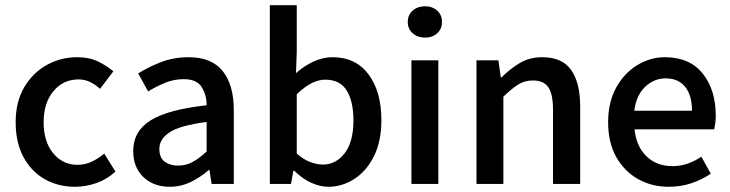

<svg xmlns="http://www.w3.org/2000/svg" viewBox="-20 -704 2795 735"><path d="M267 11Q203 11 151.5 -18Q100 -47 70 -102.5Q40 -158 40 -236Q40 -315 73 -370.5Q106 -426 159.5 -455.5Q213 -485 275 -485Q321 -485 354.5 -469Q388 -453 414 -431L363 -364Q344 -381 324 -390.5Q304 -400 281 -400Q222 -400 184.5 -355Q147 -310 147 -236Q147 -162 183.5 -117.5Q220 -73 277 -73Q306 -73 332 -85.5Q358 -98 379 -116L422 -47Q389 -17 348.5 -3Q308 11 267 11Z M630 11Q568 11 529 -26Q490 -63 490 -126Q490 -202 557 -243.5Q624 -285 771 -301Q771 -341 752 -371Q733 -401 683 -401Q646 -401 612 -387Q578 -373 547 -354L509 -423Q547 -447 596 -466Q645 -485 702 -485Q790 -485 832.5 -432Q875 -379 875 -282V0H790L782 -53H779Q747 -25 709.5 -7Q672 11 630 11ZM662 -70Q692 -70 717.5 -84Q743 -98 771 -124V-237Q670 -224 630 -198Q590 -172 590 -134Q590 -100 610.5 -85Q631 -70 662 -70Z M1237 11Q1205 11 1171 -4.5Q1137 -20 1107 -50H1103L1094 0H1013V-684H1116V-504L1113 -424Q1143 -451 1179.5 -468Q1216 -485 1253 -485Q1342 -485 1391 -419Q1440 -353 1440 -244Q1440 -163 1411.5 -106Q1383 -49 1336.5 -19Q1290 11 1237 11ZM1216 -74Q1266 -74 1299.5 -117.5Q1333 -161 1333 -243Q1333 -315 1307.5 -357Q1282 -399 1225 -399Q1173 -399 1116 -343V-116Q1142 -93 1168 -83.5Q1194 -74 1216 -74Z M1555 0V-473H1658V0ZM1607 -560Q1579 -560 1560 -576.5Q1541 -593 1541 -620Q1541 -647 1560 -663.5Q1579 -680 1607 -680Q1635 -680 1653.5 -663.5Q1672 -647 1672 -620Q1672 -593 1653.5 -576.5Q1635 -560 1607 -560Z M1804 0V-473H1888L1897 -408H1900Q1932 -440 1969.5 -462.5Q2007 -485 2056 -485Q2132 -485 2166.5 -436Q2201 -387 2201 -297V0H2097V-284Q2097 -344 2079 -370Q2061 -396 2020 -396Q1988 -396 1963 -380Q1938 -364 1907 -334V0Z M2540 11Q2475 11 2422.5 -18.5Q2370 -48 2339 -103Q2308 -158 2308 -236Q2308 -313 2339 -369Q2370 -425 2420 -455Q2470 -485 2525 -485Q2620 -485 2670 -422.5Q2720 -360 2720 -261Q2720 -245 2718 -231Q2716 -217 2714 -209H2409Q2416 -143 2455 -105.5Q2494 -68 2554 -68Q2585 -68 2612 -77.5Q2639 -87 2665 -104L2701 -39Q2667 -16 2626.5 -2.5Q2586 11 2540 11ZM2408 -280H2629Q2629 -339 2603 -371.5Q2577 -404 2528 -404Q2484 -404 2450 -372Q2416 -340 2408 -280Z"/></svg>

Font: Narnoor Medium
Style: Regular
Weight: 500
Designer: S. Sridhar Murthy
Foundry: SIL International
Version: Version 3.000